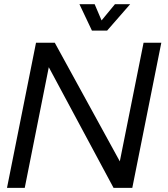

<svg xmlns="http://www.w3.org/2000/svg" viewBox="-20 -904 809 924"><path d="M13.7 0 153.3 -698.2H243.7L556.6 -127.4L670.9 -698.2H756.3L616.7 0H526.4L214.8 -580.6L99.1 0ZM362.3 -883.8H435.5L468.8 -805.7L533.2 -883.8H606.4L495.6 -756.8H422.4Z"/></svg>

Font: Sansation
Style: Italic
Weight: 400
Designer: Bernd Montag
Version: Version 1.301